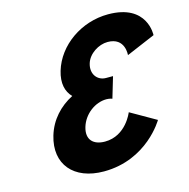

<svg xmlns="http://www.w3.org/2000/svg" viewBox="-121 -957 1070 1089"><g transform="rotate(-15 414.0 -412.5)"><path d="M658.3 -587C658.3 -587 669.7 -689 565.7 -689C512.7 -689 452.3 -651 436.6 -598C418.7 -538 454.6 -494 504.6 -494H545.6L509 -371C509 -371 494.8 -377 474.8 -377C408.8 -377 340.9 -327 319.7 -256C298.9 -186 337.3 -147 406.3 -147C530.3 -147 578.8 -273 578.8 -273L727.5 -188C727.5 -188 611 15 357 15C180 15 84.7 -98 131.7 -256C157.6 -343 217.4 -406 293 -445C258.4 -480 245.9 -532 266.2 -600C307.8 -740 451.6 -840 608.6 -840C839.6 -840 827.7 -659 827.7 -659Z"/></g></svg>

Font: Hussar
Style: BdOblThree
Weight: 700
Foundry: Cannot Into Space Fonts
Version: Version 2.00